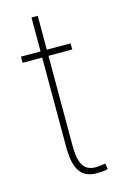

<svg xmlns="http://www.w3.org/2000/svg" viewBox="-108 -721 503 781"><g transform="rotate(-15 144.0 -330.5)"><path d="M233.4 -528.3V-502.4H24.4V-528.3ZM106.9 -670.9H133.3V-126.5Q133.3 -79.6 142.3 -55.7Q151.4 -31.7 166.5 -23.4Q181.6 -15.1 198.7 -15.1Q212.4 -15.1 222.2 -16.4Q231.9 -17.6 243.2 -19.5L247.1 4.4Q238.3 7.8 223.6 8.8Q209 9.8 199.2 9.8Q170.9 9.8 150.1 -2.2Q129.4 -14.2 118.2 -43.9Q106.9 -73.7 106.9 -126.5Z"/></g></svg>

Font: Roboto Condensed Thin
Style: Regular
Weight: 250
Width: 3
Designer: Christian Robertson
Foundry: Google
Version: Version 3.009; 2024